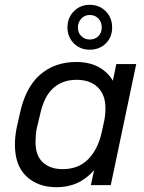

<svg xmlns="http://www.w3.org/2000/svg" viewBox="-20 -781 609 810"><path d="M43 -169.9Q43 -204.1 49.8 -239.3L63.5 -300.8Q86.9 -411.1 148.4 -465.3Q210 -519.5 301.8 -519.5Q355.5 -519.5 394.5 -499Q433.6 -478.5 456.1 -440.4L470.7 -510.7H554.7L447.3 0H363.3L377 -63.5Q315.4 8.8 218.8 8.8Q139.6 8.8 91.3 -37.1Q43 -83 43 -169.9ZM408.2 -218.8 419.9 -272.5Q424.8 -296.9 424.8 -325.2Q424.8 -380.9 392.6 -412.6Q360.4 -444.3 302.7 -444.3Q244.1 -444.3 204.6 -409.2Q165 -374 148.4 -294.9L134.8 -238.3Q129.9 -211.9 129.9 -181.6Q129.9 -124 161.1 -95.7Q192.4 -67.4 244.1 -67.4Q309.6 -67.4 350.6 -107.9Q391.6 -148.4 408.2 -218.8ZM264.6 -665Q264.6 -706.1 291.5 -733.4Q318.4 -760.7 358.4 -760.7Q399.4 -760.7 426.3 -733.4Q453.1 -706.1 453.1 -665Q453.1 -624 426.3 -597.7Q399.4 -571.3 358.4 -571.3Q318.4 -571.3 291.5 -598.1Q264.6 -625 264.6 -665ZM409.2 -665Q409.2 -688.5 395 -703.1Q380.9 -717.8 358.4 -717.8Q336.9 -717.8 322.8 -702.1Q308.6 -686.5 308.6 -665Q308.6 -642.6 323.2 -628.4Q337.9 -614.3 358.4 -614.3Q380.9 -614.3 395 -628.4Q409.2 -642.6 409.2 -665Z"/></svg>

Font: Dinish Expanded
Style: Italic
Weight: 400
Width: 7
Italic angle: -12°
Designer: Charles Nix
Foundry: Playbeing
Version: Version 2.005; ttfautohint (v1.8.3)